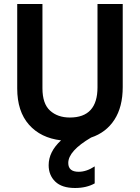

<svg xmlns="http://www.w3.org/2000/svg" viewBox="-20 -694 699 959"><path d="M593 -259Q593 -160 551.5 -96Q510 -32 435 -7Q321 60 321 120Q321 164 373 164Q412 164 453 137V222Q412 245 355 245Q289 245 256 213Q223 181 223 131Q223 64 285 7Q183 -5 124.5 -71.5Q66 -138 66 -252V-674H192V-253Q192 -176 230 -141.5Q268 -107 329 -107Q467 -107 467 -258V-674H593Z"/></svg>

Font: Hind Madurai SemiBold
Style: Regular
Weight: 600
Designer: Jyotish Sonowal
Foundry: Indian Type Foundry
Version: Version 1.001;PS 1.0;hotconv 1.0.86;makeotf.lib2.5.63406; tt